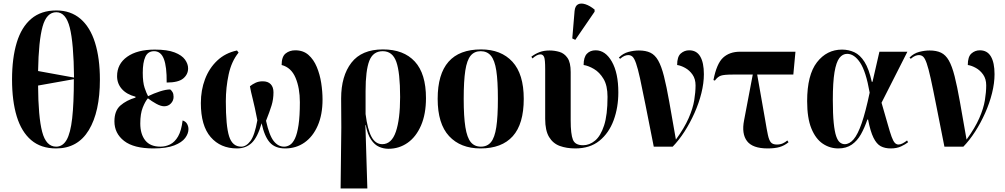

<svg xmlns="http://www.w3.org/2000/svg" viewBox="-20 -828 5674 1084"><path d="M297 10Q211 10 156 -37Q101 -84 74.5 -171Q48 -258 48 -379Q48 -500 74.5 -587.5Q101 -675 156.5 -722Q212 -769 298 -769Q379 -769 434 -722Q489 -675 516.5 -587Q544 -499 544 -378Q544 -197 481.5 -93.5Q419 10 297 10ZM398 -390Q396 -585 374 -672Q352 -759 298 -759Q243 -759 220.5 -678.5Q198 -598 195 -427ZM297 0Q334 0 356 -38Q378 -76 387.5 -160Q397 -244 397 -381L195 -345Q196 -168 218 -84Q240 0 297 0Z M846 10Q735 10 680.5 -32.5Q626 -75 626 -143Q626 -203 660 -232.5Q694 -262 745 -277V-282Q695 -295 668 -325.5Q641 -356 641 -398Q641 -467 698 -507.5Q755 -548 854 -548Q925 -548 966 -532Q1007 -516 1024.5 -491.5Q1042 -467 1042 -442Q1042 -408 1014.5 -385Q987 -362 921 -362Q922 -452 905 -495.5Q888 -539 850 -539Q815 -539 800.5 -507Q786 -475 786 -417Q786 -363 796.5 -332Q807 -301 816 -285Q849 -301 883 -312Q917 -323 941 -323Q948 -318 954 -308Q960 -298 960 -281Q960 -260 945 -244Q930 -228 907 -228Q888 -228 862.5 -242Q837 -256 815 -273Q800 -256 786 -221Q772 -186 772 -131Q772 -71 800 -35.5Q828 0 886 0Q915 0 941 -13Q967 -26 985.5 -58Q1004 -90 1011 -148Q1029 -142 1036.5 -128Q1044 -114 1044 -99Q1044 -74 1025.5 -49Q1007 -24 963.5 -7Q920 10 846 10Z M1318 10Q1225 10 1169.5 -54Q1114 -118 1114 -246Q1114 -319 1137.5 -381Q1161 -443 1206.5 -486Q1252 -529 1318 -543L1327 -531Q1287 -482 1271 -408Q1255 -334 1255 -256Q1255 -117 1273.5 -58.5Q1292 0 1342 0Q1370 0 1394 -32Q1418 -64 1433 -149Q1418 -226 1407 -269Q1396 -312 1391 -341Q1406 -353 1423.5 -361Q1441 -369 1463 -369Q1493 -369 1508.5 -352.5Q1524 -336 1524 -307Q1524 -268 1513.5 -233.5Q1503 -199 1482 -146Q1500 -64 1525 -32Q1550 0 1584 0Q1601 0 1617 -10Q1633 -20 1645.5 -46.5Q1658 -73 1665.5 -122.5Q1673 -172 1673 -251Q1673 -331 1648.5 -389Q1624 -447 1570 -461Q1570 -508 1592.5 -526Q1615 -544 1647 -544Q1692 -544 1721.5 -518Q1751 -492 1768.5 -450Q1786 -408 1793.5 -359.5Q1801 -311 1801 -266Q1801 -181 1774 -119Q1747 -57 1699.5 -23.5Q1652 10 1590 10Q1533 10 1503 -24Q1473 -58 1457 -132Q1434 -52 1401 -21Q1368 10 1318 10Z M1903 236 1907 -109 1906 -272Q1906 -399 1964 -474Q2022 -549 2142 -549Q2259 -549 2322 -480.5Q2385 -412 2385 -274Q2385 -184 2357 -119.5Q2329 -55 2281 -21.5Q2233 12 2173 12Q2146 12 2120.5 1Q2095 -10 2075 -39.5Q2055 -69 2045 -122H2043L2054 236ZM2138 -14Q2191 -14 2215 -84.5Q2239 -155 2239 -280Q2239 -419 2217.5 -479Q2196 -539 2141 -539Q2086 -539 2065 -484.5Q2044 -430 2044 -314V-184Q2055 -97 2077.5 -55.5Q2100 -14 2138 -14Z M2693 10Q2580 10 2515.5 -59.5Q2451 -129 2451 -270Q2451 -549 2696 -549Q2809 -549 2873 -479.5Q2937 -410 2937 -270Q2937 -128 2875 -59Q2813 10 2693 10ZM2695 0Q2731 0 2752 -25.5Q2773 -51 2782 -110Q2791 -169 2791 -270Q2791 -371 2782 -429.5Q2773 -488 2751.5 -513.5Q2730 -539 2694 -539Q2658 -539 2637 -513.5Q2616 -488 2607 -429.5Q2598 -371 2598 -270Q2598 -169 2607.5 -110Q2617 -51 2638 -25.5Q2659 0 2695 0Z M3228 10Q3179 10 3140.5 -4Q3102 -18 3080 -54.5Q3058 -91 3058 -157V-438Q3058 -492 3052 -506Q3046 -520 3033 -521Q3013 -522 2986 -498L2980 -508Q3001 -524 3025.5 -533.5Q3050 -543 3083 -543Q3111 -543 3138.5 -535Q3166 -527 3184 -501Q3202 -475 3202 -421V-148Q3202 -71 3214.5 -39.5Q3227 -8 3272 -8Q3308 -8 3339.5 -34Q3371 -60 3390.5 -119.5Q3410 -179 3410 -281Q3410 -345 3387.5 -382.5Q3365 -420 3333.5 -438.5Q3302 -457 3275 -461Q3275 -505 3293.5 -524.5Q3312 -544 3343 -544Q3398 -544 3434.5 -480Q3471 -416 3471 -306Q3471 -221 3444.5 -149Q3418 -77 3364.5 -33.5Q3311 10 3228 10ZM3228 -603 3211 -611 3224 -766Q3227 -795 3243.5 -803.5Q3260 -812 3285 -804Q3310 -796 3337 -774V-762Z M3671 0Q3643 -141 3624.5 -235Q3606 -329 3593.5 -385.5Q3581 -442 3571 -470.5Q3561 -499 3551 -508Q3541 -517 3527 -517Q3517 -517 3506 -512.5Q3495 -508 3481 -496L3474 -503Q3498 -527 3528.5 -535Q3559 -543 3587 -543Q3626 -543 3652 -530.5Q3678 -518 3696 -486.5Q3714 -455 3728.5 -398Q3743 -341 3758.5 -253.5Q3774 -166 3796 -40Q3844 -106 3868 -161Q3892 -216 3899.5 -262Q3907 -308 3907 -346Q3907 -382 3890 -406.5Q3873 -431 3848.5 -444.5Q3824 -458 3803 -461Q3803 -508 3823.5 -526Q3844 -544 3871 -544Q3913 -544 3933.5 -509Q3954 -474 3954 -409Q3954 -359 3940 -302.5Q3926 -246 3901 -190Q3876 -134 3844.5 -85Q3813 -36 3778 0Z M4314 10Q4229 10 4197.5 -31.5Q4166 -73 4181 -149L4230 -407H4116Q4069 -407 4050.5 -401Q4032 -395 4016 -373L4008 -376Q4026 -469 4062.5 -502.5Q4099 -536 4158 -536H4471L4459 -407H4255L4300 -151Q4309 -96 4315.5 -66Q4322 -36 4332.5 -24Q4343 -12 4366 -12Q4385 -12 4399.5 -18.5Q4414 -25 4425 -35L4432 -25Q4409 -6 4382 2Q4355 10 4314 10Z M4713 10Q4665 10 4625 -17Q4585 -44 4561 -102.5Q4537 -161 4537 -257Q4537 -405 4592.5 -476.5Q4648 -548 4734 -548Q4771 -548 4803.5 -533Q4836 -518 4861 -478.5Q4886 -439 4902 -366H4906L4945 -536H5103L4957 -248Q4979 -173 4992 -126.5Q5005 -80 5014 -55.5Q5023 -31 5032 -21.5Q5041 -12 5053 -12Q5064 -12 5077 -19Q5090 -26 5101 -35L5107 -25Q5092 -13 5067.5 -1.5Q5043 10 5009 10Q4976 10 4952.5 -2.5Q4929 -15 4911.5 -50.5Q4894 -86 4881 -153H4877Q4861 -106 4840.5 -69.5Q4820 -33 4789 -11.5Q4758 10 4713 10ZM4749 -14Q4776 -14 4799.5 -41.5Q4823 -69 4845 -132.5Q4867 -196 4890 -305Q4869 -425 4836 -474.5Q4803 -524 4763 -524Q4737 -524 4719 -500.5Q4701 -477 4691.5 -420.5Q4682 -364 4682 -264Q4682 -184 4687 -134.5Q4692 -85 4701 -59Q4710 -33 4722.5 -23.5Q4735 -14 4749 -14Z M5312 0Q5284 -141 5265.5 -235Q5247 -329 5234.5 -385.5Q5222 -442 5212 -470.5Q5202 -499 5192 -508Q5182 -517 5168 -517Q5158 -517 5147 -512.5Q5136 -508 5122 -496L5115 -503Q5139 -527 5169.5 -535Q5200 -543 5228 -543Q5267 -543 5293 -530.5Q5319 -518 5337 -486.5Q5355 -455 5369.5 -398Q5384 -341 5399.5 -253.5Q5415 -166 5437 -40Q5485 -106 5509 -161Q5533 -216 5540.5 -262Q5548 -308 5548 -346Q5548 -382 5531 -406.5Q5514 -431 5489.5 -444.5Q5465 -458 5444 -461Q5444 -508 5464.5 -526Q5485 -544 5512 -544Q5554 -544 5574.5 -509Q5595 -474 5595 -409Q5595 -359 5581 -302.5Q5567 -246 5542 -190Q5517 -134 5485.5 -85Q5454 -36 5419 0Z"/></svg>

Font: Noto Serif Display SemiCondensed
Style: Bold
Weight: 700
Width: 4
Designer: Monotype Design Team
Foundry: Monotype Imaging Inc.
Version: Version 2.009